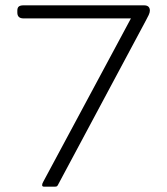

<svg xmlns="http://www.w3.org/2000/svg" viewBox="-20 -700 627 720"><path d="M138 -6Q138 -11 142 -18L471 -631H68Q45 -631 45 -653V-660Q45 -671 50.5 -675.5Q56 -680 68 -680H520Q542 -680 542 -660Q542 -653 537.5 -643.5Q533 -634 527 -623L197 -6Q195 -2 192.5 -1Q190 0 185 0H145Q138 0 138 -6Z"/></svg>

Font: Mitr ExtraLight
Style: Regular
Weight: 275
Designer: Thanarat Vachiruckul
Foundry: Cadson Demak Co.,Ltd.
Version: Version 1.001